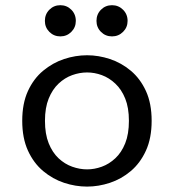

<svg xmlns="http://www.w3.org/2000/svg" viewBox="-20 -697 659 728"><path d="M310.2 10.5Q266.3 10.5 223 -3.8Q179.7 -18.2 143.6 -48.4Q107.5 -78.7 85.9 -126Q64.3 -173.3 64.3 -239Q64.3 -304.7 85.9 -351.8Q107.5 -398.8 143.6 -428.8Q179.7 -458.8 223 -473.2Q266.3 -487.5 310.2 -487.5Q353.5 -487.5 396.8 -473.2Q440.2 -458.8 476 -428.8Q511.8 -398.8 533.4 -351.8Q555 -304.7 555 -239Q555 -173.3 533.4 -126Q511.8 -78.7 476 -48.4Q440.2 -18.2 396.8 -3.8Q353.5 10.5 310.2 10.5ZM310.2 -54.8Q338.2 -54.8 366 -64.9Q393.8 -75 417.2 -96.8Q440.7 -118.7 454.8 -153.8Q468.8 -188.8 468.8 -239Q468.8 -288.5 454.8 -323.2Q440.7 -358 417.2 -380Q393.8 -402 366 -412.2Q338.2 -422.3 310.2 -422.3Q282.2 -422.3 253.8 -412.2Q225.5 -402 202.1 -380Q178.7 -358 164.6 -323.2Q150.5 -288.5 150.5 -239Q150.5 -188.8 164.6 -153.8Q178.7 -118.7 202.1 -96.8Q225.5 -75 253.8 -64.9Q282.2 -54.8 310.2 -54.8ZM208.7 -559Q184.3 -559 167.2 -576.1Q150.2 -593.2 150.2 -617.8Q150.2 -643 167.2 -660.2Q184.3 -677.3 208.7 -677.3Q233.3 -677.3 250.4 -660.2Q267.5 -643 267.5 -617.8Q267.5 -593.2 250.4 -576.1Q233.3 -559 208.7 -559ZM404.7 -559Q380 -559 362.9 -576.1Q345.8 -593.2 345.8 -617.8Q345.8 -643 362.9 -660.2Q380 -677.3 404.7 -677.3Q429.2 -677.3 446.5 -660.2Q463.8 -643 463.8 -617.8Q463.8 -593.2 446.5 -576.1Q429.2 -559 404.7 -559Z"/></svg>

Font: Sono ExtraLight
Style: Regular
Weight: 200
Designer: Tyler Finck
Foundry: Tyler Finck
Version: Version 2.112